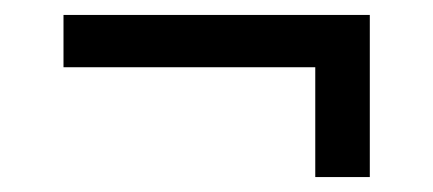

<svg xmlns="http://www.w3.org/2000/svg" viewBox="-20 -378 580 257"><path d="M402 -141V-288H65V-358H475V-141Z"/></svg>

Font: Carrois Gothic
Style: Regular
Weight: 400
Designer: Ralph du Carrois
Foundry: Ralph du Carrois
Version: Version 1.002